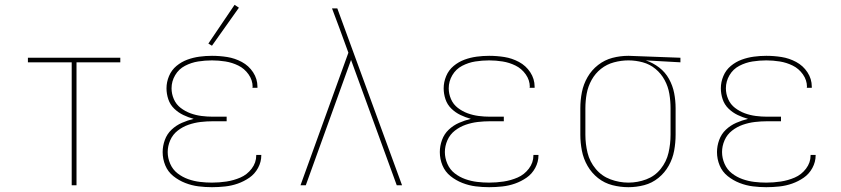

<svg xmlns="http://www.w3.org/2000/svg" viewBox="-20 -770 3496 798"><path d="M278 0H298V-511H480V-530H96V-511H278Z M861 8Q888 8 915.5 5Q943 2 968.5 -7Q994 -16 1016.5 -31.5Q1039 -47 1052.5 -72Q1066 -97 1066 -124V-126H1045V-124Q1045 -94 1026 -69Q1007 -44 979 -32Q951 -20 921 -15.5Q891 -11 861 -11Q836 -11 811 -14Q786 -17 762 -25.5Q738 -34 718 -49.5Q698 -65 687.5 -89Q677 -113 677 -138Q677 -163 687.5 -187Q698 -211 718.5 -227Q739 -243 763.5 -251.5Q788 -260 813.5 -263Q839 -266 864 -266H922V-285H864Q841 -285 817.5 -288Q794 -291 772 -299Q750 -307 731 -321.5Q712 -336 702.5 -358Q693 -380 693 -403Q693 -432 708 -457.5Q723 -483 749 -496.5Q775 -510 803.5 -514.5Q832 -519 861 -519Q889 -519 917 -514.5Q945 -510 970.5 -497.5Q996 -485 1013 -461Q1030 -437 1030 -409Q1030 -407 1029 -405H1050V-410Q1050 -442 1032 -469.5Q1014 -497 985 -512.5Q956 -528 924.5 -533Q893 -538 861 -538Q835 -538 809 -534.5Q783 -531 758.5 -522Q734 -513 713.5 -496Q693 -479 682.5 -454Q672 -429 672 -403Q672 -380 679.5 -357.5Q687 -335 704 -318.5Q721 -302 742 -292Q763 -282 785 -276Q760 -270 736 -259.5Q712 -249 693 -231Q674 -213 665 -188Q656 -163 656 -138Q656 -109 667 -82.5Q678 -56 700.5 -38Q723 -20 750 -9.5Q777 1 805 4.5Q833 8 861 8ZM861 -580 973 -738 955 -750 846 -589Z M1229 0H1251L1439 -521L1629 0H1651L1382 -735H1360Q1368 -715 1375 -695Q1382 -675 1390 -655L1428 -551Z M2013 8Q2040 8 2067.5 5Q2095 2 2120.5 -7Q2146 -16 2168.5 -31.5Q2191 -47 2204.5 -72Q2218 -97 2218 -124V-126H2197V-124Q2197 -94 2178 -69Q2159 -44 2131 -32Q2103 -20 2073 -15.5Q2043 -11 2013 -11Q1988 -11 1963 -14Q1938 -17 1914 -25.5Q1890 -34 1870 -49.5Q1850 -65 1839.5 -89Q1829 -113 1829 -138Q1829 -163 1839.5 -187Q1850 -211 1870.5 -227Q1891 -243 1915.5 -251.5Q1940 -260 1965.5 -263Q1991 -266 2016 -266H2074V-285H2016Q1993 -285 1969.5 -288Q1946 -291 1924 -299Q1902 -307 1883 -321.5Q1864 -336 1854.5 -358Q1845 -380 1845 -403Q1845 -432 1860 -457.5Q1875 -483 1901 -496.5Q1927 -510 1955.5 -514.5Q1984 -519 2013 -519Q2041 -519 2069 -514.5Q2097 -510 2122.5 -497.5Q2148 -485 2165 -461Q2182 -437 2182 -409Q2182 -407 2181 -405H2202V-410Q2202 -442 2184 -469.5Q2166 -497 2137 -512.5Q2108 -528 2076.5 -533Q2045 -538 2013 -538Q1987 -538 1961 -534.5Q1935 -531 1910.5 -522Q1886 -513 1865.5 -496Q1845 -479 1834.5 -454Q1824 -429 1824 -403Q1824 -380 1831.5 -357.5Q1839 -335 1856 -318.5Q1873 -302 1894 -292Q1915 -282 1937 -276Q1912 -270 1888 -259.5Q1864 -249 1845 -231Q1826 -213 1817 -188Q1808 -163 1808 -138Q1808 -109 1819 -82.5Q1830 -56 1852.5 -38Q1875 -20 1902 -9.5Q1929 1 1957 4.5Q1985 8 2013 8Z M2592 8Q2625 8 2657.5 -0.5Q2690 -9 2716.5 -30.5Q2743 -52 2759.5 -81.5Q2776 -111 2782 -144Q2788 -177 2788 -210V-320Q2788 -352 2782 -383Q2776 -414 2760.5 -442Q2745 -470 2719.5 -489.5Q2694 -509 2664 -519L2808 -511V-530L2593 -538H2592Q2558 -538 2525.5 -529.5Q2493 -521 2466 -500Q2439 -479 2422 -449.5Q2405 -420 2398.5 -387Q2392 -354 2392 -320V-210Q2392 -177 2398.5 -143.5Q2405 -110 2422 -80.5Q2439 -51 2465.5 -30Q2492 -9 2525 -0.5Q2558 8 2592 8ZM2592 -11Q2554 -11 2517.5 -24.5Q2481 -38 2456 -68Q2431 -98 2422 -135Q2413 -172 2413 -210V-320Q2413 -351 2418.5 -381Q2424 -411 2439 -438Q2454 -465 2478 -484Q2502 -503 2532 -511Q2562 -519 2592 -519Q2622 -519 2651.5 -511Q2681 -503 2704.5 -483.5Q2728 -464 2742.5 -437Q2757 -410 2762 -380Q2767 -350 2767 -320V-210Q2767 -172 2758.5 -135Q2750 -98 2726 -68Q2702 -38 2666 -24.5Q2630 -11 2592 -11Z M3165 8Q3192 8 3219.5 5Q3247 2 3272.5 -7Q3298 -16 3320.5 -31.5Q3343 -47 3356.5 -72Q3370 -97 3370 -124V-126H3349V-124Q3349 -94 3330 -69Q3311 -44 3283 -32Q3255 -20 3225 -15.5Q3195 -11 3165 -11Q3140 -11 3115 -14Q3090 -17 3066 -25.5Q3042 -34 3022 -49.5Q3002 -65 2991.5 -89Q2981 -113 2981 -138Q2981 -163 2991.5 -187Q3002 -211 3022.5 -227Q3043 -243 3067.5 -251.5Q3092 -260 3117.5 -263Q3143 -266 3168 -266H3226V-285H3168Q3145 -285 3121.5 -288Q3098 -291 3076 -299Q3054 -307 3035 -321.5Q3016 -336 3006.5 -358Q2997 -380 2997 -403Q2997 -432 3012 -457.5Q3027 -483 3053 -496.5Q3079 -510 3107.5 -514.5Q3136 -519 3165 -519Q3193 -519 3221 -514.5Q3249 -510 3274.5 -497.5Q3300 -485 3317 -461Q3334 -437 3334 -409Q3334 -407 3333 -405H3354V-410Q3354 -442 3336 -469.5Q3318 -497 3289 -512.5Q3260 -528 3228.5 -533Q3197 -538 3165 -538Q3139 -538 3113 -534.5Q3087 -531 3062.5 -522Q3038 -513 3017.5 -496Q2997 -479 2986.5 -454Q2976 -429 2976 -403Q2976 -380 2983.5 -357.5Q2991 -335 3008 -318.5Q3025 -302 3046 -292Q3067 -282 3089 -276Q3064 -270 3040 -259.5Q3016 -249 2997 -231Q2978 -213 2969 -188Q2960 -163 2960 -138Q2960 -109 2971 -82.5Q2982 -56 3004.5 -38Q3027 -20 3054 -9.5Q3081 1 3109 4.5Q3137 8 3165 8Z"/></svg>

Font: Iosevka Sparkle Thin
Style: Regular
Weight: 100
Designer: Belleve Invis
Foundry: Belleve Invis
Version: Version 4.5.0; ttfautohint (v1.8.3)